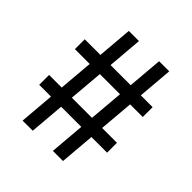

<svg xmlns="http://www.w3.org/2000/svg" viewBox="-187 -827 961 961"><g transform="rotate(45 293.0 -346.5)"><path d="M335 0 350.6 -185.5H208L192.4 0H120.6L136.2 -185.5H52.7V-255.4H142.1L157.7 -438H52.7V-507.8H163.6L179.2 -693.4H251L235.4 -507.8H377.9L393.6 -693.4H465.3L449.7 -507.8H533.2V-438H443.8L428.2 -255.4H533.2V-185.5H422.4L406.7 0ZM213.9 -255.4H356.4L372.1 -438H229.5Z"/></g></svg>

Font: CaskaydiaMono NF SemiLight
Style: Regular
Weight: 350
Designer: Aaron Bell
Foundry: Saja Typeworks
Version: Version 2111.001; ttfautohint (v1.8.4);Nerd Fonts 3.1.1